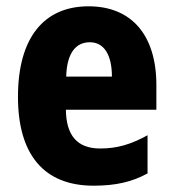

<svg xmlns="http://www.w3.org/2000/svg" viewBox="-20 -579 550 609"><path d="M261 -559C119 -559 37 -459 37 -272C37 -89 119 10 277 10C347 10 399 -2 448 -29V-150C395 -121 352 -108 298 -108C225 -108 190 -149 189 -231H476V-309C476 -468 397 -559 261 -559ZM265 -445C310 -445 335 -405 335 -336H190C192 -413 222 -445 265 -445Z"/></svg>

Font: Noto Sans Khmer UI Condensed ExtraBold
Style: Regular
Weight: 800
Width: 3
Designer: Danh Hong and the Monotype Design Team
Foundry: Monotype Imaging Inc.
Version: Version 2.002